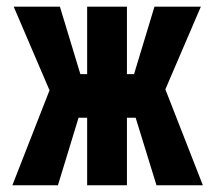

<svg xmlns="http://www.w3.org/2000/svg" viewBox="-20 -548 640 568"><path d="M381.3 -199.7H355.5V0H237.8V-199.7H212.4L151.4 0H16.6L126.5 -280.8L20.5 -528.3H157.2L217.8 -328.6H237.8V-528.3H355.5V-328.6H376.5L437 -528.3H574.2L469.2 -283.7L580.1 0H442.9Z"/></svg>

Font: Roboto Mono
Style: Bold
Weight: 700
Designer: Google
Version: Version 2.000985; 2015; ttfautohint (v1.3)